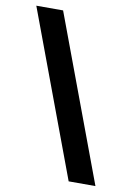

<svg xmlns="http://www.w3.org/2000/svg" viewBox="-82 -766 562 819"><g transform="rotate(10 199.0 -357.0)"><path d="M124 -714H8L274 0H390Z"/></g></svg>

Font: Noto Sans Myanmar SemiBold
Style: Regular
Weight: 600
Designer: Monotype Design Team
Foundry: Monotype Imaging Inc.
Version: Version 2.107